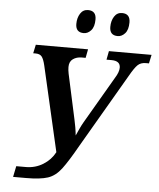

<svg xmlns="http://www.w3.org/2000/svg" viewBox="-61 -977 858 1036"><g transform="rotate(5 368.0 -459.0)"><path d="M49 7H119Q196 7 237 -6.5Q278 -20 310 -62.5Q342 -105 391 -192L623 -590Q649 -636 665.5 -651.5Q682 -667 709 -667H726L736 -714H505L496 -667H523Q571 -667 571 -630Q571 -606 550 -573L403 -321Q393 -304 384 -284.5Q375 -265 366 -245Q364 -266 360 -289.5Q356 -313 352 -330L299 -574Q295 -593 295 -610Q295 -639 314.5 -653Q334 -667 362 -667H383L392 -714H109L99 -667H112Q135 -667 145.5 -654Q156 -641 164 -607L270 -146Q248 -104 206 -78Q164 -52 113 -52H61ZM545 -799Q567 -799 584.5 -818.5Q602 -838 602 -878Q602 -925 558 -925Q531 -925 516 -901.5Q501 -878 501 -845Q501 -799 545 -799ZM361 -799Q383 -799 400.5 -818.5Q418 -838 418 -878Q418 -925 374 -925Q347 -925 332 -901.5Q317 -878 317 -845Q317 -799 361 -799Z"/></g></svg>

Font: Noto Serif SemiCondensed Semi
Style: Italic
Weight: 600
Width: 4
Italic angle: -12°
Designer: Monotype Design Team
Foundry: Monotype Imaging Inc.
Version: Version 1.901